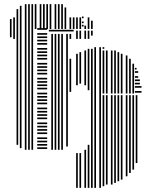

<svg xmlns="http://www.w3.org/2000/svg" viewBox="-20 -724 748 928"><path d="M36 -544H28V-584H36ZM52 -536H44V-584H52ZM68 -24H60V-584H68ZM84 -8H76V-584H84ZM108 0H100V-584H108ZM124 0H116V-584H124ZM140 0H132V-584H140ZM208 -4H160V-12H208ZM208 -20H160V-28H208ZM208 -36H160V-44H208ZM208 -52H160V-60H208ZM208 -76H160V-84H208ZM208 -92H160V-100H208ZM208 -108H160V-116H208ZM208 -124H160V-132H208ZM208 -148H160V-156H208ZM208 -164H160V-172H208ZM208 -180H160V-188H208ZM208 -196H160V-204H208ZM208 -220H160V-228H208ZM208 -236H160V-244H208ZM208 -252H160V-260H208ZM208 -268H160V-276H208ZM208 -292H160V-300H208ZM208 -308H160V-316H208ZM208 -324H160V-332H208ZM208 -340H160V-348H208ZM208 -364H160V-372H208ZM208 -380H160V-388H208ZM208 -396H160V-404H208ZM208 -412H160V-420H208ZM208 -436H160V-444H208ZM208 -452H160V-460H208ZM208 -468H160V-476H208ZM208 -484H160V-492H208ZM208 -508H160V-516H208ZM208 -524H160V-532H208ZM208 -540H160V-548H208ZM208 -556H160V-564H208ZM208 -580H160V-588H208ZM236 0H228V-560H236ZM252 0H244V-560H252ZM268 0H260V-560H268ZM284 0H276V-560H284ZM308 -16H300V-560H308ZM324 -280H316V-440H324ZM324 -536H316V-560H324ZM336 -572H216V-580H336ZM356 184H348V16H356ZM356 -312H348V-464H356ZM356 -536H348V-576H356ZM372 184H364V16H372ZM372 -320H364V-472H372ZM372 -536H364V-576H372ZM396 184H388V0H396ZM396 -312H388V-480H396ZM396 -536H388V-576H396ZM412 184H404V-24H412ZM412 -288H404V-488H412ZM412 -536H404V-576H412ZM428 184H420V-488H428ZM428 -552H420V-576H428ZM444 184H436V-496H444ZM468 184H460V-496H468ZM356 -584H348V-600H356ZM396 -584H388V-600H396ZM484 176H476V-264H484ZM500 168H492V-264H500ZM524 168H516V-264H524ZM540 160H532V-264H540ZM556 152H548V-264H556ZM572 144H564V-264H572ZM596 128H588V-264H596ZM612 112H604V-264H612ZM628 96H620V-264H628ZM644 64H636V-264H644ZM484 -272H476V-480H484ZM500 -272H492V-480H500ZM524 -272H516V-480H524ZM540 -272H532V-480H540ZM556 -272H548V-472H556ZM572 -272H564V-464H572ZM596 -272H588V-456H596ZM612 -272H604V-440H612ZM628 -272H620V-416H628ZM664 -276H632V-284H664ZM664 -300H632V-308H664ZM656 -316H632V-324H656ZM656 -332H632V-340H656ZM648 -348H632V-356H648ZM648 -372H632V-380H648ZM640 -388H632V-396H640ZM484 -488H476V-496H484ZM36 -584H28V-632H36ZM52 -584H44V-640H52ZM68 -584H60V-680H68ZM84 -584H76V-696H84ZM108 -584H100V-704H108ZM124 -584H116V-704H124ZM140 -584H132V-704H140ZM156 -584H148V-704H156ZM180 -584H172V-704H180ZM196 -584H188V-704H196ZM212 -584H204V-704H212ZM228 -584H220V-704H228ZM252 -584H244V-704H252ZM268 -584H260V-704H268ZM284 -584H276V-704H284ZM300 -584H292V-688H300ZM324 -584H316V-640H324ZM340 -584H332V-640H340ZM356 -584H348V-640H356ZM372 -584H364V-640H372ZM384 -596H376V-604H384ZM384 -612H376V-620H384ZM384 -636H376V-644H384ZM412 -584H404V-640H412ZM428 -584H420V-624H428Z"/></svg>

Font: Rubik Lines
Style: Regular
Weight: 400
Designer: Hubert and Fischer, NaN
Foundry: Hubert and Fischer, NaN
Version: Version 2.201